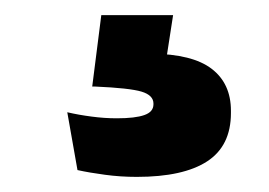

<svg xmlns="http://www.w3.org/2000/svg" viewBox="-20 -36 356 254"><path d="M114 -16H209L196 68L137.5 36Q148.5 35.5 159 35.2Q169.5 35 180 35Q234.5 35.5 260 55Q285.5 74.5 285.5 110.5V113.5Q285.5 157 254 177.5Q222.5 198 161 198Q139 198 118.8 195.2Q98.5 192.5 82.5 189L69 112.5Q84 116 101 118.2Q118 120.5 134.5 120.5Q159 120.5 171 116.2Q183 112 183 102V101Q183 90 167.2 85.2Q151.5 80.5 106 78.5Q104 78.5 103 78.5Q102 78.5 102 78.5Z"/></svg>

Font: Anek Devanagari Medium
Style: Bold
Weight: 700
Version: Version 1.003